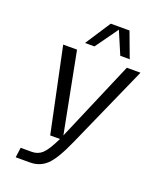

<svg xmlns="http://www.w3.org/2000/svg" viewBox="-159 -795 877 1069"><g transform="rotate(20 279.0 -260.0)"><path d="M181 -500H182L274 -25L477 -500H558L340 -10Q290 103 249.5 141.5Q209 180 151 180H66L74 121H140Q176 121 201.5 97.5Q227 74 263 0H205L100 -500ZM267 -550H211L309 -700H420L476 -550H420L363 -684Z"/></g></svg>

Font: Fivo Sans Modern
Style: Italic
Weight: 400
Designer: Alexander Slobzheninov
Foundry: Alexander Slobzheninov
Version: 1.0